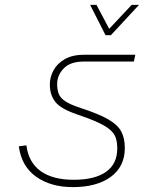

<svg xmlns="http://www.w3.org/2000/svg" viewBox="-20 -754 640 786"><path d="M278 12Q188 12 128 -30.5Q68 -73 57 -155L88 -159Q97 -89 146.5 -53.5Q196 -18 282 -18Q368 -18 414 -50.5Q460 -83 460 -146Q460 -170 454.5 -188Q449 -206 432 -221.5Q415 -237 381.5 -252.5Q348 -268 292 -287Q228 -309 206 -337.5Q184 -366 184 -408Q184 -438 199 -466Q214 -494 245.5 -512Q277 -530 326 -530H534L528 -502H322Q268 -502 241 -474Q214 -446 214 -410Q214 -388 220 -371Q226 -354 246.5 -340Q267 -326 310 -312Q384 -288 423 -265.5Q462 -243 476.5 -215.5Q491 -188 491 -148Q491 -72 433.5 -30Q376 12 278 12ZM549 -734 434 -610H412L349 -734H375L427 -636L519 -734Z"/></svg>

Font: Geist Mono Thin
Style: Italic
Weight: 100
Italic angle: -12°
Monospace: yes
Designer: Basement.studio, Andrés Briganti, Mateo Zaragoza
Foundry: Basement.studio, Vercel, Andrés Briganti, Guido Ferreyra, Mateo Zaragoza
Version: Version 1.500; ttfautohint (v1.8.4.7-5d5b)